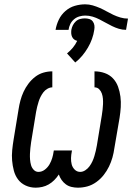

<svg xmlns="http://www.w3.org/2000/svg" viewBox="-20 -860 640 888"><path d="M340 8Q325 8 310.5 4.5Q296 1 284.5 -7.5Q273 -16 265 -27.5Q257 -39 252 -53Q243 -39 231 -27Q219 -15 205 -7Q191 1 175.5 4.5Q160 8 145 8Q120 8 98.5 -2Q77 -12 63.5 -30Q50 -48 44 -71Q38 -94 36 -117.5Q34 -141 36.5 -166Q39 -191 43 -215L66 -355Q69 -375 74.5 -395.5Q80 -416 89 -435.5Q98 -455 111.5 -473Q125 -491 142.5 -504.5Q160 -518 180.5 -524Q201 -530 222 -530V-456Q211 -456 199.5 -449.5Q188 -443 180.5 -433Q173 -423 167.5 -412Q162 -401 158.5 -389.5Q155 -378 152 -366.5Q149 -355 147 -343L124 -203Q122 -189 120.5 -175.5Q119 -162 118.5 -148.5Q118 -135 119 -122Q120 -109 123.5 -96.5Q127 -84 136 -74.5Q145 -65 158 -65Q174 -65 187.5 -75.5Q201 -86 209 -100Q217 -114 221.5 -129Q226 -144 228 -159L229 -164H313L312 -159Q309 -144 308.5 -129Q308 -114 311.5 -100Q315 -86 325.5 -75.5Q336 -65 351 -65Q363 -65 374.5 -72.5Q386 -80 394 -91Q402 -102 407.5 -114Q413 -126 416.5 -138Q420 -150 423 -162.5Q426 -175 428 -187L451 -327Q453 -340 454.5 -353Q456 -366 456.5 -378.5Q457 -391 456 -403.5Q455 -416 451 -427.5Q447 -439 438.5 -447.5Q430 -456 417 -456V-530Q442 -530 464.5 -522Q487 -514 502.5 -497.5Q518 -481 526 -459Q534 -437 537 -413Q540 -389 538.5 -364.5Q537 -340 533 -315L509 -175Q506 -153 500 -131.5Q494 -110 484 -89.5Q474 -69 459.5 -50.5Q445 -32 425.5 -18Q406 -4 384.5 2Q363 8 340 8ZM297 -722H237Q241 -746 252 -769Q263 -792 282.5 -809Q302 -826 326 -833Q350 -840 374 -840Q392 -840 409 -835Q426 -830 442 -823Q458 -816 473 -807.5Q488 -799 504 -791.5Q520 -784 537 -779Q554 -774 572 -774L563 -722Q546 -722 529.5 -727Q513 -732 498 -739.5Q483 -747 468.5 -755Q454 -763 439.5 -770.5Q425 -778 408.5 -783Q392 -788 374 -788Q361 -788 347 -784Q333 -780 322 -770.5Q311 -761 305 -748.5Q299 -736 297 -722ZM328 -571 290 -613Q305 -625 317 -639.5Q329 -654 337 -671Q329 -673 323 -677.5Q317 -682 313.5 -689.5Q310 -697 309.5 -705Q309 -713 310 -722Q312 -733 317 -743Q322 -753 330.5 -761Q339 -769 350 -772Q361 -775 372 -775Q383 -775 393 -772Q403 -769 409 -761Q415 -753 416.5 -743Q418 -733 416 -722Q413 -701 405.5 -680Q398 -659 386.5 -639.5Q375 -620 360.5 -602.5Q346 -585 328 -571Z"/></svg>

Font: Iosevka Slab Extended
Style: Italic
Weight: 400
Width: 7
Italic angle: -9°
Monospace: yes
Designer: Belleve Invis
Foundry: Belleve Invis
Version: Version 11.1.0; ttfautohint (v1.8.3)